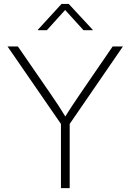

<svg xmlns="http://www.w3.org/2000/svg" viewBox="-20 -966 670 986"><path d="M293 0V-329.6L18.6 -727.5H71.8L237.8 -486.8Q260.7 -453.6 282 -421.1Q303.2 -388.7 324.7 -353H306.6Q328.1 -388.7 349.6 -421.4Q371.1 -454.1 393.6 -486.8L558.6 -727.5H611.3L337.9 -329.6V0ZM220.7 -811H174.3V-813L295.9 -945.8H333L456.1 -813V-811H408.7L314.5 -914.6Z"/></svg>

Font: Inter 24pt ExtraLight
Style: Regular
Weight: 250
Designer: Rasmus Andersson
Foundry: rsms
Version: Version 4.001;git-66647c0bb